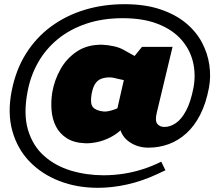

<svg xmlns="http://www.w3.org/2000/svg" viewBox="-20 -739 1036 918"><path d="M448 159Q348 159 264 126.5Q180 94 121.5 33.5Q63 -27 39 -113Q15 -199 36 -305Q56 -406 104.5 -483Q153 -560 224.5 -612.5Q296 -665 385 -692Q474 -719 575 -719Q673 -719 746 -694.5Q819 -670 868.5 -629Q918 -588 945.5 -536Q973 -484 981 -428Q989 -372 979 -319Q965 -245 937.5 -191Q910 -137 871.5 -102Q833 -67 787 -50Q741 -33 689 -33Q633 -33 591 -66Q549 -99 547 -169L530 -171L572 -356L544 -362Q536 -364 525.5 -366.5Q515 -369 504 -369Q482 -369 464.5 -362.5Q447 -356 435.5 -339Q424 -322 418 -290Q410 -243 424.5 -226.5Q439 -210 474 -206Q484 -205 495.5 -207Q507 -209 519.5 -213Q532 -217 544 -222L569 -128Q542 -100 509 -83Q476 -66 444 -59.5Q412 -53 388 -54Q334 -56 299.5 -78Q265 -100 247.5 -134.5Q230 -169 226.5 -211.5Q223 -254 230 -298Q240 -356 269.5 -408.5Q299 -461 349.5 -494Q400 -527 471 -525Q495 -524 523.5 -518Q552 -512 574 -499L633 -466L594 -435L659 -515H805L730 -202Q720 -162 732 -147Q744 -132 766 -132Q794 -132 821 -150.5Q848 -169 870 -210.5Q892 -252 905 -319Q917 -384 902.5 -443.5Q888 -503 846.5 -550Q805 -597 735 -624.5Q665 -652 567 -652Q470 -652 392 -625.5Q314 -599 256.5 -552Q199 -505 162.5 -441Q126 -377 112 -302Q91 -194 114 -117.5Q137 -41 191.5 7Q246 55 320 77Q394 99 475 99Q522 99 568.5 92Q615 85 661 70.5Q707 56 751 34L771 75L733 93Q660 127 588 143Q516 159 448 159Z"/></svg>

Font: REM Black
Style: Italic
Weight: 900
Italic angle: -11°
Designer: Octavio Pardo
Foundry: Ashler Design
Version: Version 1.005;gftools[0.9.28]